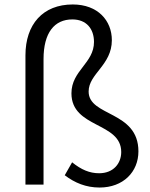

<svg xmlns="http://www.w3.org/2000/svg" viewBox="-20 -827 673 860"><path d="M426 13C532 13 600 -57 600 -149C600 -332 377 -304 377 -417C377 -497 481 -535 481 -647C481 -735 418 -807 306 -807C172 -807 94 -718 94 -579V0H175V-562C175 -681 224 -740 304 -740C367 -740 401 -698 401 -639C401 -544 300 -511 300 -409C300 -252 523 -281 523 -146C523 -96 489 -51 424 -51C381 -51 344 -67 303 -100L270 -42C315 -8 365 13 426 13Z"/></svg>

Font: Noto Sans CJK HK DemiLight
Style: Regular
Weight: 350
Designer: Ryoko NISHIZUKA 西塚涼子 (kana, bopomofo & ideographs); Paul D. Hunt (Latin, Greek & Cyrillic); Sandoll Communications 산돌커뮤니
Foundry: Adobe
Version: Version 2.004;hotconv 1.0.118;makeotfexe 2.5.65603